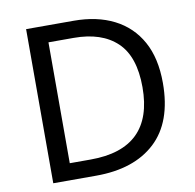

<svg xmlns="http://www.w3.org/2000/svg" viewBox="-80 -795 889 876"><g transform="rotate(-10 365.0 -357.0)"><path d="M669 -364Q669 -183 570.5 -91.5Q472 0 296 0H97V-714H317Q425 -714 504 -674Q583 -634 626 -556.5Q669 -479 669 -364ZM574 -361Q574 -504 503.5 -570.5Q433 -637 304 -637H187V-77H284Q574 -77 574 -361Z"/></g></svg>

Font: Noto Znamenny Musical Notation
Style: Regular
Weight: 400
Version: Version 1.003; ttfautohint (v1.8.4.7-5d5b)